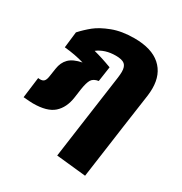

<svg xmlns="http://www.w3.org/2000/svg" viewBox="-186 -722 1013 1071"><g transform="rotate(30 321.0 -186.0)"><path d="M597 -394Q597 -372 594 -348L563 -130L545 0L515 215L324 195L351 0L400 -351Q403 -374 403 -389Q403 -423 386.5 -437Q370 -451 329 -451Q260 -451 213 -415Q268 -401 331 -377L317 -281Q285 -276 273 -256.5Q261 -237 254 -191L246 -134Q236 -64 194 -26.5Q152 11 61 11Q45 11 -1 7L16 -126Q21 -125 28 -125Q47 -125 55 -135Q63 -145 66 -166L74 -219Q80 -262 106 -288Q132 -314 187 -325Q131 -342 59 -349L71 -452Q101 -485 135.5 -513Q170 -541 230 -564Q290 -587 371 -587Q482 -587 539.5 -536Q597 -485 597 -394Z"/></g></svg>

Font: FiraGO Heavy
Style: Italic
Weight: 900
Italic angle: -8°
Designer: bBox Type GmbH
Foundry: bBox Type GmbH
Version: Version 1.001